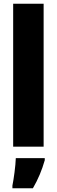

<svg xmlns="http://www.w3.org/2000/svg" viewBox="-20 -780 303 1021"><path d="M212 0V-760H50V0ZM218 72V61H64C63 101 53 173 46 207V221H155C182 175 203 125 218 72Z"/></svg>

Font: Noto Sans Georgian ExtraCondensed Black
Style: Regular
Weight: 900
Width: 2
Designer: Monotype Design Team, Akaki Razmadze
Foundry: Google LLC
Version: Version 2.005